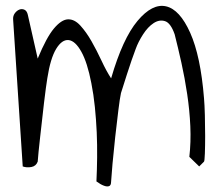

<svg xmlns="http://www.w3.org/2000/svg" viewBox="-20 -644 769 664"><path d="M313.5 -16.6Q315.4 -55.7 315.9 -99.1Q316.4 -142.6 314.5 -186.5Q312.5 -230.5 308.1 -273.9Q303.7 -317.4 295.9 -356.4Q282.2 -427.7 261.2 -465.3Q240.2 -502.9 217.3 -505.4Q194.3 -507.8 174.3 -475.1Q154.3 -442.4 143.6 -373Q141.6 -362.3 138.7 -339.8Q135.7 -317.4 132.3 -289.1Q128.9 -260.7 125.5 -229Q122.1 -197.3 118.7 -168.9Q115.2 -140.6 113.3 -118.2Q111.3 -95.7 110.4 -85Q104.5 -69.3 88.4 -66.4Q72.3 -63.5 58.6 -68.4L25.4 -576.2Q24.4 -588.9 31.2 -598.1Q38.1 -607.4 46.9 -610.8Q55.7 -614.3 64.5 -610.4Q73.2 -606.4 76.2 -592.8L110.4 -441.4Q140.6 -514.6 166.5 -545.4Q192.4 -576.2 214.8 -577.1Q237.3 -578.1 257.8 -555.7Q278.3 -533.2 296.4 -501.5Q314.5 -469.7 331.1 -434.1Q347.7 -398.4 364.3 -373Q404.3 -510.7 455.6 -571.8Q506.8 -632.8 554.2 -622.1Q601.6 -611.3 637.7 -530.8Q673.8 -450.2 685.5 -304.7Q687.5 -282.2 688.5 -245.6Q689.5 -209 689.5 -173.8Q689.5 -138.7 688.5 -112.8Q687.5 -86.9 685.5 -85L668.9 -68.4L634.8 -101.6Q640.6 -152.3 638.2 -207.5Q635.7 -262.7 627.4 -318.4Q619.1 -374 607.4 -426.8Q595.7 -479.5 584 -525.4Q570.3 -564.5 550.8 -570.8Q531.2 -577.1 511.2 -564Q491.2 -550.8 474.6 -524.9Q458 -499 449.2 -474.6Q443.4 -460 435.1 -435.5Q426.8 -411.1 418.9 -386.7Q411.1 -362.3 405.3 -343.8Q399.4 -325.2 398.4 -322.3Q394.5 -304.7 389.2 -261.7Q383.8 -218.8 378.4 -169.9Q373 -121.1 369.1 -77.6Q365.2 -34.2 364.3 -16.6Q364.3 -2 356.4 0Q348.6 2 338.9 -2Q328.1 -5.9 313.5 -16.6Z"/></svg>

Font: Over the Rainbow
Style: Regular
Weight: 400
Designer: Kimberly Geswein
Foundry: Kimberly Geswein
Version: Version 1.002 2010